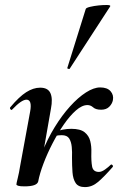

<svg xmlns="http://www.w3.org/2000/svg" viewBox="-20 -753 500 784"><path d="M136 -12 118 -14Q129 -73 151.5 -129.5Q174 -186 203.5 -234Q233 -282 266 -318.5Q299 -355 331 -375.5Q363 -396 389 -396Q418 -396 431.5 -380.5Q445 -365 441 -344Q438 -329 426 -317Q414 -305 393 -305Q371 -305 360.5 -314.5Q350 -324 337 -324Q315 -324 290 -302Q265 -280 240.5 -244.5Q216 -209 194.5 -167.5Q173 -126 157.5 -85Q142 -44 136 -12ZM80 8Q61 8 54 5.5Q47 3 47 0Q47 -4 52.5 -26Q58 -48 62 -74L103 -297Q112 -346 88 -346Q78 -346 63.5 -336Q49 -326 30 -306Q27 -302 23 -306.5Q19 -311 22 -315Q58 -358 87 -376.5Q116 -395 144 -395Q176 -395 186 -372.5Q196 -350 188 -309L136 -12Q131 8 80 8ZM327 11Q300 11 289 -5.5Q278 -22 276 -49.5Q274 -77 274 -109Q275 -132 273 -153Q271 -174 262.5 -187.5Q254 -201 232 -201Q219 -201 205 -198L200 -212Q217 -220 235.5 -223.5Q254 -227 271 -227Q308 -227 325.5 -213Q343 -199 348.5 -177Q354 -155 353 -130Q352 -96 356 -73.5Q360 -51 384 -51Q395 -51 409 -61Q423 -71 432 -80Q435 -83 439 -79Q443 -75 440 -71Q406 -32 381 -10.5Q356 11 327 11ZM265 -473Q264 -470 258.5 -472Q253 -474 255 -476L330 -716Q331 -721 347.5 -725Q364 -729 384 -731Q404 -733 418.5 -732.5Q433 -732 430 -727Z"/></svg>

Font: Cormorant Garamond Light
Style: Italic
Weight: 300
Italic angle: -10°
Designer: Christian Thalmann (Catharsis Fonts)
Foundry: Catharsis Fonts
Version: Version 4.001